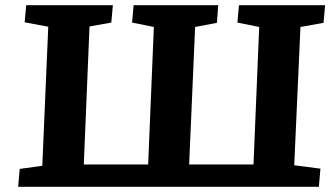

<svg xmlns="http://www.w3.org/2000/svg" viewBox="-20 -720 1290 740"><path d="M50 0 56 -69 143 -81 166 -617 75 -634 81 -700H415L409 -633L325 -618L303 -86H551L573 -616L489 -633L495 -700H821L816 -632L732 -616L709 -86H957L979 -616L895 -633L901 -700H1233L1227 -632L1138 -616L1114 -83L1215 -70L1209 0Z"/></svg>

Font: Literata 7pt
Style: Bold Italic
Weight: 700
Italic angle: -2°
Designer: Latin by Veronika Burian and Jose Scaglione. Greek by Irene Vlachou. Cyrillic by Vera Evstafieva
Foundry: TypeTogether
Version: Version 3.002